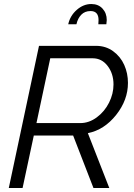

<svg xmlns="http://www.w3.org/2000/svg" viewBox="-20 -939 668 959"><path d="M436 -918.9Q471.2 -918.9 492.2 -896Q513.2 -873 513.2 -838.9Q513.2 -831.5 511.2 -817.9H471.2Q471.2 -821.8 471.7 -828.6Q472.2 -835.4 472.2 -838.9Q472.2 -883.8 432.1 -883.8Q403.8 -883.8 386 -865.5Q368.2 -847.2 361.8 -817.9H320.8Q330.1 -860.4 363.3 -889.6Q396.5 -918.9 436 -918.9ZM23.9 0 174.8 -710H460Q508.3 -710 545.2 -683.1Q582 -656.2 600.6 -614.5Q619.1 -572.8 619.1 -524.9Q619.1 -439.5 560.1 -365Q501 -290.5 418.9 -273.9L525.9 0H446.8L345.2 -262.2H148.9L92.8 0ZM380.9 -324.2Q424.8 -324.2 463.6 -353Q502.4 -381.8 524.7 -426.3Q546.9 -470.7 546.9 -517.1Q546.9 -571.3 517.6 -609.6Q488.3 -647.9 442.9 -647.9H231L162.1 -324.2Z"/></svg>

Font: Rawline
Style: Italic
Weight: 400
Italic angle: -12°
Designer: Matt McInerney, Pablo Impallari, Rodrigo Fuenzalida
Foundry: Matt McInerney, Pablo Impallari, Rodrigo Fuenzalida
Version: Version 4.020;PS 004.020;hotconv 1.0.88;makeotf.lib2.5.64775